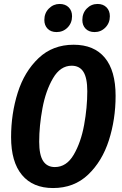

<svg xmlns="http://www.w3.org/2000/svg" viewBox="-20 -934 617 970"><path d="M564 -450Q564 -331 530 -225Q496 -119 425 -51.5Q354 16 248 16Q146 16 91 -50Q36 -116 36 -241Q36 -359 69.5 -465.5Q103 -572 174.5 -640Q246 -708 352 -708Q455 -708 509.5 -642.5Q564 -577 564 -450ZM178 -218Q178 -151 198 -120.5Q218 -90 257 -90Q316 -90 352.5 -152.5Q389 -215 405 -303Q421 -391 421 -473Q421 -540 401.5 -571Q382 -602 342 -602Q285 -602 248 -539Q211 -476 194.5 -387Q178 -298 178 -218ZM204 -833Q204 -868 227 -891Q250 -914 281 -914Q310 -914 327 -897Q344 -880 344 -852Q344 -818 321.5 -795Q299 -772 266 -772Q237 -772 220.5 -789Q204 -806 204 -833ZM396 -833Q396 -868 418.5 -891Q441 -914 473 -914Q501 -914 518 -897Q535 -880 535 -852Q535 -818 512.5 -795Q490 -772 458 -772Q429 -772 412.5 -789Q396 -806 396 -833Z"/></svg>

Font: Fira Sans Extra Condensed SemiBold
Style: Italic
Weight: 600
Width: 3
Italic angle: -8°
Designer: Carrois Corporate & Edenspiekermann AG
Foundry: Carrois Corporate GbR & Edenspiekermann AG
Version: Version 4.203